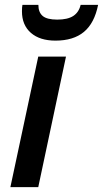

<svg xmlns="http://www.w3.org/2000/svg" viewBox="-20 -774 426 794"><path d="M138.2 0H22.9L138.2 -540H252.9ZM385.7 -753.9Q370.6 -678.2 327.1 -642.1Q283.7 -606 209.5 -606Q144.5 -606 107.7 -638.2Q70.8 -670.4 70.8 -727.1Q70.8 -744.6 72.8 -753.9H138.7Q138.7 -723.1 156.5 -708Q174.3 -692.9 216.8 -692.9Q259.8 -692.9 283 -708Q306.2 -723.1 313.5 -753.9Z"/></svg>

Font: Open Sans Semibold
Style: Italic
Weight: 600
Italic angle: -12°
Foundry: Ascender Corporation
Version: Version 1.10